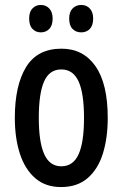

<svg xmlns="http://www.w3.org/2000/svg" viewBox="-20 -747 496 777"><path d="M416 -270Q416 -189 396.5 -126Q377 -63 335 -26.5Q293 10 227 10Q164 10 122.5 -26Q81 -62 60.5 -125Q40 -188 40 -270Q40 -401 85.5 -475.5Q131 -550 229 -550Q317 -550 366.5 -479Q416 -408 416 -270ZM137 -270Q137 -172 159 -123Q181 -74 228 -74Q276 -74 298 -122.5Q320 -171 320 -270Q320 -369 298 -417.5Q276 -466 228 -466Q180 -466 158.5 -417.5Q137 -369 137 -270ZM98 -672Q98 -699 111.5 -713Q125 -727 145 -727Q166 -727 179.5 -712.5Q193 -698 193 -672Q193 -644 179.5 -630Q166 -616 145 -616Q125 -616 111.5 -630Q98 -644 98 -672ZM260 -672Q260 -699 274 -713Q288 -727 309 -727Q330 -727 343.5 -712.5Q357 -698 357 -672Q357 -644 343.5 -630Q330 -616 309 -616Q287 -616 273.5 -630Q260 -644 260 -672Z"/></svg>

Font: Noto Sans Tamil ExtraCondensed Medium
Style: Regular
Weight: 500
Width: 2
Designer: Jelle Bosma - Monotype Design Team
Foundry: Monotype Imaging Inc.
Version: Version 2.004; ttfautohint (v1.8.4.7-5d5b)